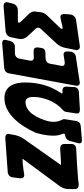

<svg xmlns="http://www.w3.org/2000/svg" viewBox="486 -1260 788 1801"><g transform="rotate(-90 880.5 -359.0)"><path d="M102 -21C143 -24 188 -28 239 -31C295 -34 339 -37 371 -38L387 -39C414 -40 431 -57 431 -84V-148C431 -177 414 -189 387 -189L352 -187C296 -183 252 -181 233 -181L481 -533C496 -556 509 -585 514 -612L524 -664C525 -667 525 -670 525 -675C525 -698 508 -704 488 -704L167 -681C140 -678 121 -661 118 -634L109 -565C109 -541 115 -526 142 -526L146 -527C147 -527 147 -527 148 -527L187 -533C227 -538 254 -542 293 -542L34 -191C18 -168 8 -138 8 -111V-53C8 -24 25 -15 52 -15Z M969 -131C969 -158 955 -168 929 -168L921 -167C919 -167 917 -167 915 -167C908 -167 905 -169 905 -173C905 -176 907 -180 911 -185C978 -284 1008 -398 1008 -517C1008 -616 977 -712 860 -712C707 -712 596 -551 540 -427C529 -402 509 -320 509 -260C509 -248 506 -213 525 -168C527 -163 528 -159 528 -156C528 -148 523 -144 512 -143C487 -140 467 -124 460 -101L439 -22C438 -17 437 -13 437 -9C437 11 452 15 469 15L600 4C625 1 644 -15 647 -40L664 -149C664 -158 663 -162 659 -170C649 -188 627 -235 646 -307C670 -391 723 -514 825 -514C866 -514 872 -471 872 -438C872 -341 825 -228 752 -166C741 -157 734 -146 732 -134L718 -42C717 -39 717 -36 717 -33C717 -9 733 -4 753 -4L923 -14C947 -17 964 -33 965 -58Z M1250 -42C1277 -46 1294 -65 1297 -92L1299 -120C1299 -143 1294 -157 1267 -157L1262 -156H1260L1196 -146C1176 -146 1163 -150 1163 -173L1164 -177V-179L1184 -285C1191 -324 1227 -327 1259 -327H1282C1285 -327 1289 -327 1292 -328C1315 -330 1328 -341 1331 -362L1337 -400C1337 -424 1329 -438 1302 -438H1274C1270 -438 1266 -438 1263 -437L1244 -436C1225 -436 1212 -443 1212 -463C1212 -468 1212 -471 1213 -473L1232 -574C1237 -597 1256 -613 1279 -613L1302 -614H1345C1370 -615 1390 -633 1397 -658C1400 -670 1402 -681 1405 -692L1406 -695C1407 -700 1408 -704 1408 -708C1408 -729 1393 -733 1374 -733L1144 -714C1115 -711 1098 -695 1093 -667L978 -42C977 -39 977 -36 977 -31C977 -14 987 -5 1006 -5L1011 -6H1013Z M1532 -168C1527 -167 1523 -166 1520 -166C1511 -166 1510 -170 1510 -173C1510 -177 1513 -183 1520 -190L1639 -314C1654 -329 1664 -352 1667 -372L1673 -421C1674 -424 1674 -427 1674 -430C1674 -443 1668 -463 1655 -478L1579 -557C1572 -565 1568 -571 1568 -576C1568 -583 1576 -586 1592 -586H1687C1716 -586 1740 -605 1747 -632L1759 -677C1760 -682 1761 -686 1761 -690C1761 -714 1743 -720 1723 -720L1489 -701C1460 -698 1437 -678 1432 -650L1417 -577C1416 -572 1415 -566 1415 -561C1415 -542 1421 -516 1441 -495L1510 -421C1525 -406 1525 -385 1510 -370L1375 -225C1355 -204 1338 -171 1333 -143L1313 -45C1312 -41 1312 -37 1312 -34C1312 -17 1323 -4 1343 -4C1346 -4 1349 -4 1352 -5L1594 -40C1622 -44 1643 -66 1646 -95L1650 -147C1650 -167 1646 -187 1621 -187C1617 -187 1613 -186 1608 -185Z"/></g></svg>

Font: Bangerz
Style: Bold
Weight: 700
Designer: vernon adams
Foundry: Vernon Adams
Version: Version 2.10;December 28, 2023;FontCreator 13.0.0.2683 64-bi